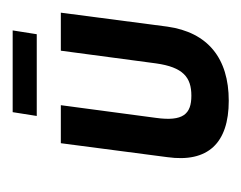

<svg xmlns="http://www.w3.org/2000/svg" viewBox="-59 -318 381 303"><g transform="rotate(-90 131.5 -166.5)"><path d="M203 -261 183 -111C177 -68 161 -55 132 -55C103 -55 91 -68 97 -111L117 -261H57L35 -93C26 -29 57 4 124 4C191 4 232 -29 241 -93L263 -261ZM106 -337 100 -299H229L235 -337Z"/></g></svg>

Font: Hussar Tani
Style: DwaKurs
Weight: 700
Foundry: Cannot Into Space Fonts
Version: Version 0.92